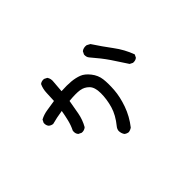

<svg xmlns="http://www.w3.org/2000/svg" viewBox="-96 -808 1193 1193"><g transform="rotate(-45 500.0 -211.5)"><path d="M485.4 91.8Q469.7 89.8 458 80.1Q446.3 62.5 446.3 41Q448.2 25.4 458 13.7Q502.9 -41 518.6 -95.2Q534.2 -149.4 534.2 -202.1Q534.2 -254.9 510.7 -278.3Q487.3 -301.8 455.1 -306.6Q422.9 -311.5 362.3 -305.7Q354.5 -258.8 345.7 -211.9Q336.9 -165 313.5 -124Q297.9 -110.4 276.4 -112.3L255.9 -122.1Q242.2 -137.7 246.1 -161.1Q261.7 -192.4 270 -226.6Q278.3 -260.7 284.2 -295.9Q232.4 -288.1 189.5 -276.4Q173.8 -278.3 162.1 -288.1Q150.4 -301.8 152.3 -323.2L162.1 -342.8Q191.4 -358.4 225.6 -363.3Q259.8 -368.2 293.9 -374Q295.9 -407.2 296.9 -441.4Q297.9 -475.6 311.5 -504.9Q325.2 -516.6 346.7 -514.6L366.2 -504.9Q379.9 -485.4 376 -458L370.1 -383.8Q420.9 -386.7 456.1 -383.3Q491.2 -379.9 519.5 -369.1Q547.9 -358.4 574.2 -325.2Q600.6 -292 605.5 -252Q610.4 -211.9 606.4 -156.7Q602.5 -101.6 580.1 -38.1Q557.6 25.4 514.6 80.1Q501 89.8 485.4 91.8ZM808.6 -194.3 789.1 -204.1Q756.8 -254.9 723.6 -303.7Q690.4 -352.5 639.6 -411.1Q627.9 -424.8 629.9 -446.3L639.6 -465.8Q657.2 -479.5 682.6 -475.6L704.1 -463.9Q745.1 -401.4 787.6 -344.7Q830.1 -288.1 853.5 -223.6L843.8 -204.1Q830.1 -192.4 808.6 -194.3Z"/></g></svg>

Font: JasonHandwriting1
Style: Regular
Weight: 400
Version: Version 1.48.20